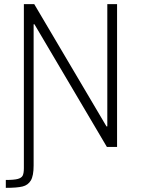

<svg xmlns="http://www.w3.org/2000/svg" viewBox="-20 -708 679 925"><path d="M95 102V-688H145L493 -99H497V-688H544V0H495L146 -591H142V89Q142 139 128.5 161.5Q115 184 88.5 190.5Q62 197 8 197V159Q48 159 66 154Q84 149 89.5 137.5Q95 126 95 102Z"/></svg>

Font: Saira Semi Condensed ExtraLight
Style: Regular
Weight: 200
Width: 4
Designer: Hector Gatti with collaboration of the Omnibus-Type team
Foundry: Omnibus-Type
Version: Version 1.001; ttfautohint (v1.8)